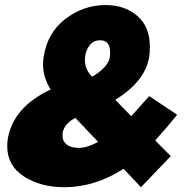

<svg xmlns="http://www.w3.org/2000/svg" viewBox="-20 -737 765 773"><path d="M9.2 -147.5Q9.2 -165 10.8 -175Q31.7 -305.8 184.2 -376.7Q153.3 -424.2 153.3 -477.5Q153.3 -491.7 155.8 -508.3Q170.8 -605.8 243.8 -661.2Q316.7 -716.7 405 -716.7Q482.5 -716.7 532.9 -672.9Q583.3 -629.2 583.3 -549.2Q583.3 -522.5 580.8 -508.3Q565 -410 444.2 -335L508.3 -269.2L580.8 -350L693.3 -275Q650.8 -222.5 605 -171.7L667.5 -108.3L547.5 16.7L477.5 -57.5Q362.5 16.7 239.2 16.7Q143.3 16.7 76.2 -26.7Q9.2 -70 9.2 -147.5ZM231.7 -190.8Q231.7 -168.3 248.8 -155Q265.8 -141.7 297.5 -141.7Q330.8 -141.7 375 -165.8L283.3 -262.5Q237.5 -238.3 231.7 -200ZM321.7 -495Q321.7 -457.5 350.8 -428.3Q378.3 -443.3 398.8 -464.6Q419.2 -485.8 422.5 -508.3Q423.3 -515 423.3 -526.7Q423.3 -575 382.5 -575Q358.3 -575 342.5 -556.7Q326.7 -538.3 322.5 -508.3Q321.7 -503.3 321.7 -495Z"/></svg>

Font: BoonTook
Style: Italic
Weight: 400
Italic angle: -9°
Designer: Sungsit Sawaiwan
Foundry: FontUni
Version: Version 3.0